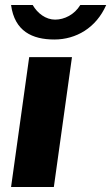

<svg xmlns="http://www.w3.org/2000/svg" viewBox="-20 -743 442 763"><path d="M402 -723H299C276 -685 236 -665 199 -665C162 -665 129 -690 110 -723H24C38 -619 108 -586 196 -586C282 -586 362 -632 402 -723ZM266 -516H96L24 0H194Z"/></svg>

Font: United Sans ExtraBold
Style: Italic
Weight: 800
Italic angle: -8°
Designer: Pablo Impallari, Rodrigo Fuenzalida (Modified by Dan O. Williams)
Version: Version 1.000;PS 001.000;hotconv 1.0.88;makeotf.lib2.5.64775